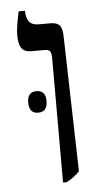

<svg xmlns="http://www.w3.org/2000/svg" viewBox="-50 -680 385 720"><g transform="rotate(-5 143.0 -320.0)"><path d="M158 7V-458Q158 -478 153.5 -486Q149 -494 132 -494H82Q57 -494 46 -509Q35 -524 35 -558Q35 -575 38 -594Q41 -613 48 -647H72V-644Q72 -620 83 -606Q94 -592 118 -592H162Q188 -592 198 -579.5Q208 -567 208 -535L221 -30Q201 -8 171 7ZM54 -303Q54 -343 88 -343Q123 -343 123 -303Q123 -262 88 -262Q54 -262 54 -303Z"/></g></svg>

Font: Noto Serif Hebrew SemiCondensed
Style: Regular
Weight: 400
Width: 4
Designer: Monotype Design Team
Foundry: Monotype Imaging Inc.
Version: Version 2.004; ttfautohint (v1.8.4.7-5d5b)